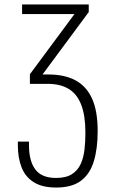

<svg xmlns="http://www.w3.org/2000/svg" viewBox="-20 -830 517 861"><path d="M232 11Q170 11 132 -12.5Q94 -36 77 -79Q60 -122 60 -180V-195H110Q110 -193 110 -187Q110 -181 110 -179Q110 -108 138.5 -70Q167 -32 231 -32Q276 -32 302.5 -49Q329 -66 342 -95Q355 -124 359 -160Q363 -196 363 -234Q363 -311 344.5 -359.5Q326 -408 288.5 -431Q251 -454 194 -454H114V-497L314 -767H79V-810H378V-776L144 -460L126 -496H197Q269 -496 318 -470Q367 -444 392.5 -388.5Q418 -333 418 -242Q418 -163 400.5 -106Q383 -49 342.5 -19Q302 11 232 11Z"/></svg>

Font: Oswald ExtraLight
Style: Regular
Weight: 250
Designer: Vernon Adams
Foundry: Vernon Adams
Version: Version 4.100; ttfautohint (v1.8.1.43-b0c9)